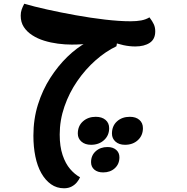

<svg xmlns="http://www.w3.org/2000/svg" viewBox="-20 -620 1002 1029"><path d="M323 389Q284 389 253.5 367.5Q223 346 201.5 308Q180 270 169.5 218.5Q159 167 159 107Q159 18 183.5 -60Q208 -138 249.5 -202.5Q291 -267 341 -315.5Q391 -364 444 -393L450 -386Q439 -384 423 -383Q407 -382 392 -381.5Q377 -381 365 -381Q329 -381 290.5 -386Q252 -391 216.5 -402Q181 -413 152.5 -431.5Q124 -450 107.5 -475.5Q91 -501 91 -536Q91 -554 96 -568.5Q101 -583 110 -600Q161 -585 233 -569Q305 -553 385.5 -538.5Q466 -524 543 -515Q620 -506 680 -506Q712 -506 736.5 -510.5Q761 -515 781 -527Q797 -506 804.5 -489.5Q812 -473 812 -452Q812 -410 782.5 -390.5Q753 -371 705 -371Q674 -371 641.5 -378Q609 -385 583 -396L614 -430L604 -372Q547 -345 492.5 -297Q438 -249 394.5 -186Q351 -123 325.5 -49.5Q300 24 300 101Q300 165 315.5 211Q331 257 356 286Q381 315 409 330Q404 342 393 356Q382 370 364.5 379.5Q347 389 323 389ZM533 304Q503 304 485.5 289Q468 274 468 249Q468 213 493 190.5Q518 168 556 168Q585 168 602.5 183Q620 198 620 223Q620 259 595.5 281.5Q571 304 533 304ZM468 156Q436 156 416.5 139Q397 122 397 96Q397 55 424.5 30.5Q452 6 493 6Q526 6 545.5 22.5Q565 39 565 67Q565 106 537.5 131Q510 156 468 156ZM650 156Q618 156 599 139Q580 122 580 96Q580 55 607 30.5Q634 6 676 6Q708 6 727 22.5Q746 39 746 67Q746 106 719 131Q692 156 650 156Z"/></svg>

Font: Lemonada Medium
Style: Regular
Weight: 500
Designer: Mohamed Gaber (Arabic), Eduardo Tunni (Latin)
Foundry: Kief Type Foundry
Version: Version 4.004; ttfautohint (v1.8.2)